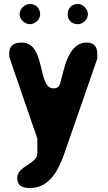

<svg xmlns="http://www.w3.org/2000/svg" viewBox="-20 -734 541 961"><path d="M66 157C66 197 94 207 130 207C226 207 271 121 300 40C325 -32 442 -368 467 -440V-463C467 -500 451 -521 414 -521C317 -521 300 -378 280 -313C272 -294 262 -292 247 -292C165 -292 212 -521 88 -521C48 -521 26 -505 26 -465C26 -460 26 -447 27 -447L167 -40V33C167 88 66 96 66 157ZM78 -663C78 -637 104 -613 130 -613C156 -613 181 -636 181 -662C181 -691 161 -714 130 -714C104 -714 78 -690 78 -663ZM319 -663C319 -633 338 -613 370 -613C396 -613 420 -638 420 -663C420 -689 395 -714 370 -714C338 -714 319 -692 319 -663Z"/></svg>

Font: Asimov Print
Style: Regular
Weight: 500
Designer: Google
Version: Version 2.000980: 2014